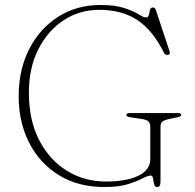

<svg xmlns="http://www.w3.org/2000/svg" viewBox="-20 -734 782 771"><path d="M624.5 -5Q624.5 17 611.5 17Q601.5 17 598.8 5.5Q596 -6 594.5 -17.5Q593 -29 585 -29Q573.5 -29 552 -17.5Q530.5 -6 493.8 5.5Q457 17 399.5 17Q293.5 17 216.2 -30.8Q139 -78.5 97 -161Q55 -243.5 55 -347.5Q55 -454 97.2 -536.8Q139.5 -619.5 213.8 -666.8Q288 -714 383.5 -714Q442.5 -714 479.8 -701.5Q517 -689 537 -676.5Q557 -664 565 -664Q575.5 -664 577.8 -674Q580 -684 582.2 -694Q584.5 -704 594.5 -704Q602.5 -704 606 -693.5L660.5 -529Q666 -513.5 651.5 -513.5Q643 -513.5 638 -523Q593.5 -612.5 531.5 -653.5Q469.5 -694.5 378 -694.5Q299.5 -694.5 235.8 -652.8Q172 -611 134 -536.2Q96 -461.5 96 -362Q96 -251.5 137.2 -171.5Q178.5 -91.5 248.8 -48.2Q319 -5 406 -5Q487.5 -5 535.5 -28.2Q583.5 -51.5 583.5 -95.5V-225.5Q583.5 -239.5 576 -246.5Q568.5 -253.5 547.5 -256.5L503.5 -263Q487.5 -265 487.5 -272.5Q487.5 -280 502 -280H693.5Q707.5 -280 707.5 -272.5Q707.5 -266 692 -263L661 -256.5Q640 -252 632.2 -245.8Q624.5 -239.5 624.5 -225.5Z"/></svg>

Font: Fraunces 9pt S000 Thin
Style: Regular
Weight: 100
Version: Version 1.000; ttfautohint (v1.8.3)